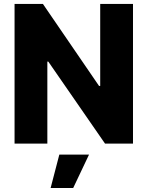

<svg xmlns="http://www.w3.org/2000/svg" viewBox="-20 -727 747 972"><path d="M653.3 0H511.7L224.6 -415H219.7V0H53.7V-707H197.3L481.4 -292H487.3V-707H653.3ZM280.3 55.7H430.7L350.6 224.6H236.3Z"/></svg>

Font: Pretendard ExtraBold
Style: Regular
Weight: 800
Designer: Base glyphs from Inter by Rasmus Andersson; Hangeul glyphs from Noto Sans CJK(Source Han Sans) by Jang Soo-young and Kan
Foundry: Kil Hyung-jin
Version: Version 1.309